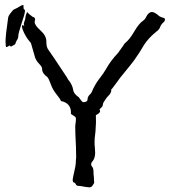

<svg xmlns="http://www.w3.org/2000/svg" viewBox="-20 -766 707 795"><path d="M349.6 9.8 333 7.8Q317.4 4.4 299.3 2.9Q294.4 -0.5 292.7 -4.9Q291 -9.3 283.2 -11.7Q280.8 -17.1 280.8 -19Q280.8 -27.3 292 -76.2Q294.4 -90.8 294.4 -105.5L295.4 -112.8Q295.4 -151.4 292 -213.9L291.5 -244.1Q294.4 -264.6 294.4 -273.4Q294.4 -276.4 293.5 -279.5Q292.5 -282.7 273.4 -294.4L273.9 -299.3Q273.9 -339.4 232.4 -347.7Q230 -356 214.1 -375.2Q198.2 -394.5 190.2 -417.5Q182.1 -440.4 175.8 -447.3Q154.3 -461.9 154.3 -481.4Q154.3 -489.7 141.1 -502.9Q131.8 -512.2 126 -525.4L108.9 -585Q107.4 -589.8 103 -593.8Q85.4 -614.3 74.2 -642.6Q70.8 -652.8 70.8 -657.7Q70.8 -661.6 73.2 -661.6Q76.2 -661.6 81.1 -658.2Q78.6 -662.1 78.6 -667.5Q78.6 -671.4 84.5 -687Q85 -701.2 91.8 -714.4L90.8 -718.3L91.3 -717.3Q97.7 -709 115.2 -696.3Q125.5 -693.8 125.5 -686Q125.5 -684.1 124.5 -681.4Q123.5 -678.7 123.5 -674.8Q123.5 -661.6 147.7 -639.9Q171.9 -618.2 171.9 -594.5Q171.9 -570.8 179.4 -561.3Q187 -551.8 257.3 -445.3L262.7 -435.5Q263.7 -435.1 264.2 -433.8Q264.6 -432.6 266.1 -431.6Q280.8 -412.1 283.2 -392.1Q285.6 -377.4 307.6 -362.3V-361.3Q316.9 -347.2 323.7 -342.8Q342.3 -342.8 342.5 -354.5Q342.8 -366.2 352.5 -375Q357.4 -379.9 359.9 -384.8Q372.1 -415.5 393.1 -442.4Q407.7 -460.4 419.4 -481Q439 -515.6 468.8 -546.9Q473.6 -552.7 490.7 -577.6Q494.6 -585.9 499.5 -588.9Q516.6 -603 534.2 -632.8Q555.2 -668.9 572.3 -680.2Q581.1 -686.5 585 -695.8Q595.2 -716.3 609.4 -716.3Q620.1 -716.3 640.1 -698.7Q644.5 -695.3 660.6 -690.9Q663.1 -687 663.1 -684.1Q663.1 -679.2 658.7 -675.3Q645.5 -664.1 641.6 -650.4Q639.2 -645.5 631.8 -638.2Q630.9 -638.2 629.4 -636.7Q627.9 -635.3 625.5 -633.3Q595.7 -609.4 577.1 -581.1Q557.1 -546.4 535.6 -516.6Q522.9 -499.5 493.7 -463.9Q477.5 -445.3 463.9 -425.3Q448.7 -405.8 443.8 -398.4Q442.9 -398.4 441.7 -397.2Q440.4 -396 440.4 -395.5L440.9 -392.6Q440.9 -380.9 427.7 -368.2Q421.9 -362.3 418.7 -357.2Q415.5 -352.1 413.1 -348.6Q405.8 -339.8 405.3 -328.6Q405.3 -326.2 395.5 -316.4Q392.1 -314.9 392.1 -312.5Q394.5 -308.6 394.5 -305.2Q394.5 -298.3 377 -289.1Q377.4 -284.7 377.4 -258.3Q376 -218.3 372.1 -192.9L371.6 -177.2Q371.6 -162.1 372.6 -157.5Q373.5 -152.8 374 -133.8Q374 -109.9 362.3 -97.2Q357.4 -91.8 357.4 -86.4Q357.4 -82 359.9 -77.6Q367.2 -71.3 367.2 -53.7Q367.2 -42.5 368.7 -32.7Q368.7 -20 369.4 -17.1Q370.1 -14.2 370.1 -12.2Q370.1 -6.3 364.7 0Q362.3 2.9 360.4 5.9Q358.4 8.8 349.6 9.8ZM6.3 -570.8Q5.4 -570.8 5.1 -571.8Q4.9 -572.8 4.2 -574.7Q3.4 -576.7 3.4 -579.1L3.9 -583Q2.9 -585.9 2.9 -593.8Q2.9 -619.1 13.7 -692.4Q15.1 -700.7 21.7 -709Q28.3 -717.3 34.7 -725.1Q46.9 -730.5 69.3 -743.7L77.1 -745.6V-740.2Q77.1 -727.1 80.3 -726.6Q83.5 -726.1 83.5 -721.2Q83.5 -709.5 68.4 -666Q55.7 -627 55.7 -616.7V-615.2Q55.7 -606.9 47.9 -596.2L42.5 -582.5Q29.8 -575.7 28.3 -574.5Q26.9 -573.2 25.9 -573.2Q22.9 -573.2 21.5 -576.2V-578.1Q8.3 -570.8 6.3 -570.8Z"/></svg>

Font: Kurland
Style: Regular
Weight: 400
Designer: GGBot
Version: 0.22